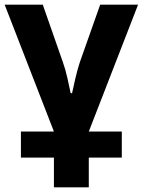

<svg xmlns="http://www.w3.org/2000/svg" viewBox="-20 -566 614 826"><path d="M574 -546 362 0H504V112H362V240H212V112H70V0H212L0 -546H164L250 -300Q261 -270 270 -230Q279 -190 284 -165H290Q295 -190 304.5 -230Q314 -270 324 -300L411 -546Z"/></svg>

Font: Noto IKEA Simplified Chinese
Style: Bold
Weight: 700
Designer: Monotype Design Team
Foundry: Monotype Imaging Inc.
Version: Version 1.100